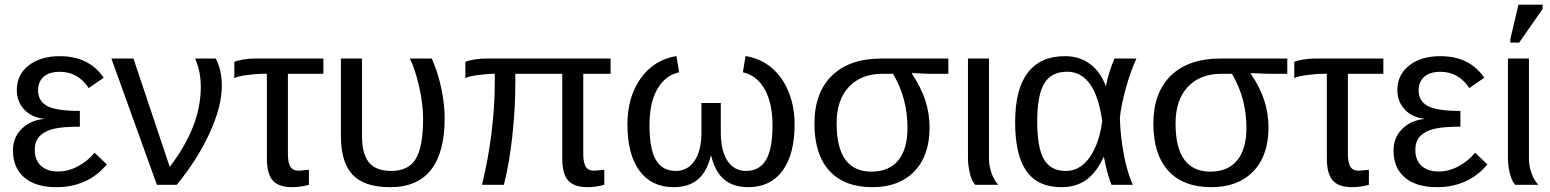

<svg xmlns="http://www.w3.org/2000/svg" viewBox="-20 -773 6482 803"><path d="M222.7 -55.7Q265.1 -55.7 305.9 -77.4Q346.7 -99.1 375.5 -134.3L426.8 -85.4Q387.7 -38.1 334.5 -14.2Q281.2 9.8 216.8 9.8Q128.4 9.8 81.3 -30.8Q34.2 -71.3 34.2 -144Q34.2 -197.8 70.6 -233.9Q106.9 -270 163.1 -275.4V-276.4Q111.3 -282.2 80.8 -315.4Q50.3 -348.6 50.3 -397Q50.3 -460.4 99.9 -499.3Q149.4 -538.1 230 -538.1Q352.5 -538.1 413.6 -447.8L351.1 -404.8Q306.2 -472.7 230.5 -472.7Q186 -472.7 162.6 -451.9Q139.2 -431.2 139.2 -395Q139.2 -350.6 177.2 -329.8Q215.3 -309.1 314 -309.1V-243.2Q239.3 -243.2 202.1 -233.6Q165 -224.1 145.3 -203.1Q125.5 -182.1 125.5 -145.5Q125.5 -103 151.6 -79.3Q177.7 -55.7 222.7 -55.7Z M907.7 -413.1Q907.7 -328.1 857.2 -217.5Q806.6 -106.9 719.2 0H636.2L445.8 -528.3H538.1L689.9 -75.2Q819.8 -244.6 819.8 -408.7Q819.8 -474.6 795.9 -528.3H882.3Q907.7 -481 907.7 -413.1Z M1083 -464.4Q1050.8 -464.4 1011.7 -459Q972.7 -453.6 960 -446.3V-514.2Q971.7 -520 997.8 -524.2Q1023.9 -528.3 1049.3 -528.3H1332.5V-464.4H1184.1V-129.9Q1184.1 -92.8 1194.3 -75.9Q1204.6 -59.1 1230 -59.1L1272 -63V0Q1234.4 9.8 1202.1 9.8Q1146 9.8 1121.1 -17.8Q1096.2 -45.4 1096.2 -110.8V-464.4Z M1839.8 -278.8Q1839.8 -135.7 1782.7 -63Q1725.6 9.8 1612.8 9.8Q1503.9 9.8 1454.8 -42Q1405.8 -93.8 1405.8 -204.6V-528.3H1494.1V-201.7Q1494.1 -130.4 1522.7 -94.2Q1551.3 -58.1 1616.7 -58.1Q1688.5 -58.1 1719 -108.6Q1749.5 -159.2 1749.5 -276.9Q1749.5 -339.4 1732.4 -413.1Q1715.3 -486.8 1693.8 -528.3H1785.6Q1811.5 -470.7 1825.7 -403.3Q1839.8 -335.9 1839.8 -278.8Z M2437.5 9.8Q2381.3 9.8 2356.4 -17.8Q2331.5 -45.4 2331.5 -110.8V-464.4H2135.3V-429.2Q2135.3 -317.4 2122.6 -202.9Q2109.9 -88.4 2087.4 0H1995.6Q2021 -100.6 2035.2 -213.6Q2049.3 -326.7 2049.3 -425.3V-464.4Q2017.1 -464.4 1978 -459Q1939 -453.6 1926.3 -446.3V-514.2Q1938 -520 1964.1 -524.2Q1990.2 -528.3 2015.6 -528.3H2533.7V-464.4H2419.4V-129.9Q2419.4 -92.8 2429.7 -75.9Q2439.9 -59.1 2465.3 -59.1L2507.3 -63V0Q2469.7 9.8 2437.5 9.8Z M2994.6 -219.2Q2994.6 -142.6 3022.5 -100.3Q3050.3 -58.1 3100.1 -58.1Q3155.8 -58.1 3183.3 -103.5Q3210.9 -148.9 3210.9 -250Q3210.9 -340.3 3178.7 -398.7Q3146.5 -457 3086.9 -470.7L3098.1 -538.6Q3161.6 -528.3 3207.8 -489Q3253.9 -449.7 3278.6 -387.9Q3303.2 -326.2 3303.2 -252.4Q3303.2 -127.4 3252.7 -58.8Q3202.1 9.8 3109.4 9.8Q3047.9 9.8 3009.5 -21.7Q2971.2 -53.2 2954.6 -120.6H2952.6Q2936 -53.2 2897.7 -21.7Q2859.4 9.8 2797.9 9.8Q2705.1 9.8 2654.5 -58.8Q2604 -127.4 2604 -252.4Q2604 -366.7 2659.2 -444.8Q2714.4 -522.9 2809.1 -538.6L2820.3 -470.7Q2762.2 -458 2729.2 -400.6Q2696.3 -343.3 2696.3 -250Q2696.3 -149.4 2723.4 -103.8Q2750.5 -58.1 2806.2 -58.1Q2856 -58.1 2884.8 -100.3Q2913.6 -142.6 2913.6 -219.2V-342.3H2994.6Z M3867.7 -239.7Q3867.7 -122.1 3804 -56.2Q3740.2 9.8 3628.4 9.8Q3511.2 9.8 3448.7 -58.8Q3386.2 -127.4 3386.2 -255.9Q3386.2 -385.3 3459.5 -456.8Q3532.7 -528.3 3668.5 -528.3H3946.3V-464.4H3865.7L3793.5 -467.3V-465.3Q3833 -406.2 3850.3 -352.1Q3867.7 -297.9 3867.7 -239.7ZM3775.4 -238.3Q3775.4 -362.8 3714.8 -464.4H3671.4Q3581.5 -464.4 3530.3 -409.7Q3479 -355 3479 -256.8Q3479 -55.2 3624.5 -55.2Q3698.2 -55.2 3736.8 -102.3Q3775.4 -149.4 3775.4 -238.3Z M4058.6 0Q4043.9 -15.6 4036.1 -48.6Q4028.3 -81.5 4028.3 -115.2V-528.3H4116.2V-110.8Q4116.2 -79.1 4126.7 -49.3Q4137.2 -19.5 4155.3 0Z M4595.2 -115.7Q4564.5 -49.3 4521.7 -19.8Q4479 9.8 4419.9 9.8Q4319.8 9.8 4272.7 -57.6Q4225.6 -125 4225.6 -261.7Q4225.6 -400.4 4278.6 -469.2Q4331.5 -538.1 4433.6 -538.1Q4495.1 -538.1 4538.8 -505.4Q4582.5 -472.7 4604.5 -413.6H4605.5Q4616.7 -471.7 4641.1 -528.3H4732.9Q4708.5 -476.6 4688 -401.6Q4667.5 -326.7 4663.6 -278.8Q4666 -200.7 4680.4 -125.5Q4694.8 -50.3 4717.8 0H4628.4Q4616.7 -29.8 4608.2 -64.7Q4599.6 -99.6 4597.2 -115.7ZM4317.9 -264.6Q4317.9 -156.2 4345.7 -107.2Q4373.5 -58.1 4438 -58.1Q4496.6 -58.1 4536.9 -114.5Q4577.1 -170.9 4589.8 -266.6Q4575.7 -369.6 4538.6 -421.4Q4501.5 -473.1 4443.4 -473.1Q4377 -473.1 4347.4 -424.1Q4317.9 -375 4317.9 -264.6Z M5285.2 -239.7Q5285.2 -122.1 5221.4 -56.2Q5157.7 9.8 5045.9 9.8Q4928.7 9.8 4866.2 -58.8Q4803.7 -127.4 4803.7 -255.9Q4803.7 -385.3 4877 -456.8Q4950.2 -528.3 5085.9 -528.3H5363.8V-464.4H5283.2L5210.9 -467.3V-465.3Q5250.5 -406.2 5267.8 -352.1Q5285.2 -297.9 5285.2 -239.7ZM5192.9 -238.3Q5192.9 -362.8 5132.3 -464.4H5088.9Q4999 -464.4 4947.8 -409.7Q4896.5 -355 4896.5 -256.8Q4896.5 -55.2 5042 -55.2Q5115.7 -55.2 5154.3 -102.3Q5192.9 -149.4 5192.9 -238.3Z M5516.1 -464.4Q5483.9 -464.4 5444.8 -459Q5405.8 -453.6 5393.1 -446.3V-514.2Q5404.8 -520 5430.9 -524.2Q5457 -528.3 5482.4 -528.3H5765.6V-464.4H5617.2V-129.9Q5617.2 -92.8 5627.4 -75.9Q5637.7 -59.1 5663.1 -59.1L5705.1 -63V0Q5667.5 9.8 5635.3 9.8Q5579.1 9.8 5554.2 -17.8Q5529.3 -45.4 5529.3 -110.8V-464.4Z M5996.6 -55.7Q6039.1 -55.7 6079.8 -77.4Q6120.6 -99.1 6149.4 -134.3L6200.7 -85.4Q6161.6 -38.1 6108.4 -14.2Q6055.2 9.8 5990.7 9.8Q5902.3 9.8 5855.2 -30.8Q5808.1 -71.3 5808.1 -144Q5808.1 -197.8 5844.5 -233.9Q5880.9 -270 5937 -275.4V-276.4Q5885.3 -282.2 5854.7 -315.4Q5824.2 -348.6 5824.2 -397Q5824.2 -460.4 5873.8 -499.3Q5923.3 -538.1 6003.9 -538.1Q6126.5 -538.1 6187.5 -447.8L6125 -404.8Q6080.1 -472.7 6004.4 -472.7Q5960 -472.7 5936.5 -451.9Q5913.1 -431.2 5913.1 -395Q5913.1 -350.6 5951.2 -329.8Q5989.3 -309.1 6087.9 -309.1V-243.2Q6013.2 -243.2 5976.1 -233.6Q5939 -224.1 5919.2 -203.1Q5899.4 -182.1 5899.4 -145.5Q5899.4 -103 5925.5 -79.3Q5951.7 -55.7 5996.6 -55.7Z M6316.9 0Q6302.2 -15.6 6294.4 -48.6Q6286.6 -81.5 6286.6 -115.2V-528.3H6374.5V-110.8Q6374.5 -79.1 6385 -49.3Q6395.5 -19.5 6413.6 0ZM6296.9 -594.7V-610.8L6330.6 -753.4H6431.6V-735.4L6333.5 -594.7Z"/></svg>

Font: Liberation Sans
Style: Regular
Weight: 400
Designer: Steve Matteson
Foundry: Ascender Corporation
Version: Version 2.00.1